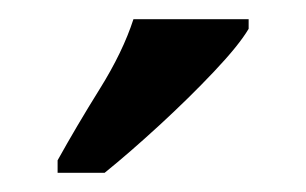

<svg xmlns="http://www.w3.org/2000/svg" viewBox="-20 -786 319 200"><path d="M40 -619Q60 -655 84 -693.5Q108 -732 119 -766H239V-756Q229 -739 203 -711.5Q177 -684 146 -655.5Q115 -627 89 -606H40Z"/></svg>

Font: Noto Serif Khmer ExtraCondensed SemiBold
Style: Regular
Weight: 600
Width: 2
Designer: Danh Hong and the Monotype Design Team
Foundry: Monotype Imaging Inc.
Version: Version 2.004; ttfautohint (v1.8.4.7-5d5b)